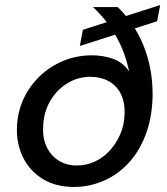

<svg xmlns="http://www.w3.org/2000/svg" viewBox="-20 -728 663 760"><path d="M273 12Q200 12 148.5 -20Q97 -52 71 -105.5Q45 -159 47 -223Q49 -284 73 -336Q97 -388 138 -427Q179 -466 231.5 -487.5Q284 -509 344 -509Q389 -509 428 -495Q467 -481 491 -445Q484 -480 472 -513.5Q460 -547 442.5 -579Q425 -611 401.5 -641.5Q378 -672 348 -700H446Q486 -661 513 -617Q540 -573 556 -526.5Q572 -480 578.5 -433.5Q585 -387 584 -343Q581 -256 554.5 -189.5Q528 -123 485 -78.5Q442 -34 387 -11Q332 12 273 12ZM284 -73Q322 -73 355.5 -88.5Q389 -104 414.5 -132Q440 -160 456 -196.5Q472 -233 473 -275Q475 -324 458 -357Q441 -390 409.5 -407Q378 -424 338 -424Q288 -424 246 -398Q204 -372 178.5 -328Q153 -284 151 -229Q148 -182 164.5 -147Q181 -112 212 -92.5Q243 -73 284 -73ZM296 -546 308 -610 614 -708 602 -644Z"/></svg>

Font: DM Sans 16pt Medium
Style: Italic
Weight: 500
Italic angle: -10°
Version: Version 4.004;gftools[0.9.30]